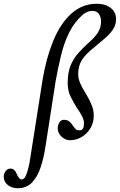

<svg xmlns="http://www.w3.org/2000/svg" viewBox="-169 -735 639 1024"><path d="M-75 269Q-105 269 -127 252Q-149 235 -149 208Q-149 190 -138.5 177Q-128 164 -113 164Q-92 164 -81 190Q-68 222 -53 222Q-41 222 -32.5 204.5Q-24 187 -19 165.5Q-14 144 -11 130L58 -309Q77 -424 114.5 -516Q152 -608 210.5 -661.5Q269 -715 348 -715Q392 -715 421 -693Q450 -671 450 -633Q450 -602 433 -577Q416 -552 389 -529.5Q362 -507 334 -483Q288 -447 268 -415.5Q248 -384 248 -339Q248 -316 259 -290.5Q270 -265 291 -232Q310 -200 320.5 -173.5Q331 -147 331 -119Q331 -81 313 -51Q295 -21 266 -4Q237 13 203 13Q180 13 159.5 -6Q139 -25 139 -50Q139 -68 147.5 -82Q156 -96 172 -96Q189 -96 200 -87.5Q211 -79 218 -67Q229 -52 235 -46Q241 -40 257 -40Q279 -40 279 -78Q279 -95 268.5 -115.5Q258 -136 243 -157Q225 -185 208.5 -217.5Q192 -250 192 -292Q192 -349 208 -387Q224 -425 250 -453.5Q276 -482 308 -511Q337 -536 353.5 -562Q370 -588 370 -620Q370 -644 358.5 -660.5Q347 -677 324 -677Q298 -677 274 -658Q229 -619 201 -563.5Q173 -508 157 -441.5Q141 -375 128 -304L73 50Q65 103 49 153.5Q33 204 3.5 236.5Q-26 269 -75 269Z"/></svg>

Font: Junicode Two Beta Condensed Medium
Style: Italic
Weight: 500
Width: 3
Italic angle: -9°
Version: Version 1.053; ttfautohint (v1.8.4)